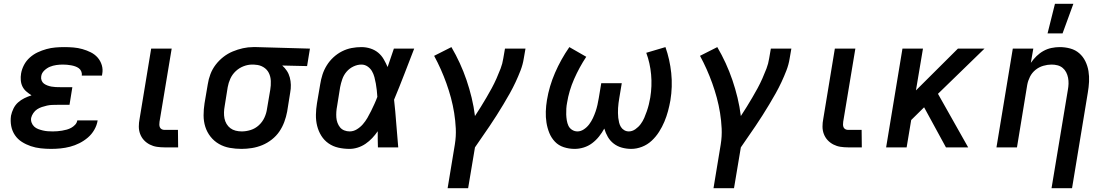

<svg xmlns="http://www.w3.org/2000/svg" viewBox="-20 -776 5840 1011"><path d="M249 8Q222 8 194.5 5Q167 2 142 -6.5Q117 -15 95 -29Q73 -43 58.5 -64.5Q44 -86 39 -112.5Q34 -139 38 -167Q42 -186 51 -204.5Q60 -223 75 -236.5Q90 -250 108.5 -259Q127 -268 146 -274Q132 -283 119 -294Q106 -305 98.5 -320Q91 -335 89.5 -353Q88 -371 91 -389Q95 -412 106.5 -434Q118 -456 137 -473Q156 -490 178.5 -500.5Q201 -511 224.5 -517.5Q248 -524 271.5 -526Q295 -528 318 -528Q343 -528 367 -526Q391 -524 414 -517.5Q437 -511 458 -500.5Q479 -490 494 -473Q509 -456 516 -433Q523 -410 518 -385L517 -378H410L411 -380Q412 -391 407.5 -401Q403 -411 394.5 -417Q386 -423 376 -426.5Q366 -430 355 -432Q344 -434 333 -435Q322 -436 311 -436Q294 -436 276.5 -433.5Q259 -431 243 -424.5Q227 -418 213 -404.5Q199 -391 197 -374Q195 -363 199 -352.5Q203 -342 211 -336Q219 -330 229.5 -326Q240 -322 251 -320Q262 -318 273.5 -317.5Q285 -317 296 -317H361L346 -224H281Q268 -224 254.5 -223.5Q241 -223 227.5 -220Q214 -217 200.5 -212.5Q187 -208 175.5 -200.5Q164 -193 155.5 -180.5Q147 -168 144 -155Q142 -142 146.5 -130Q151 -118 160 -109.5Q169 -101 181 -96.5Q193 -92 205.5 -89Q218 -86 231 -85Q244 -84 258 -84Q270 -84 282 -85Q294 -86 306.5 -88Q319 -90 331.5 -93.5Q344 -97 355 -103Q366 -109 375.5 -119Q385 -129 387 -142H494V-141Q490 -116 476.5 -92.5Q463 -69 442.5 -51.5Q422 -34 398 -22Q374 -10 349 -3.5Q324 3 299 5.5Q274 8 249 8Z M918 0H846Q825 0 805.5 -3Q786 -6 768.5 -15Q751 -24 738 -38Q725 -52 718 -70.5Q711 -89 711 -109.5Q711 -130 715 -150L776 -520H884L820 -135Q819 -128 819 -120Q819 -112 822 -105.5Q825 -99 831.5 -95.5Q838 -92 846 -92H917Z M1252 8Q1220 8 1189.5 2.5Q1159 -3 1133 -18Q1107 -33 1088.5 -56.5Q1070 -80 1061 -108.5Q1052 -137 1052 -168.5Q1052 -200 1057 -232L1074 -332Q1078 -359 1088 -385.5Q1098 -412 1115.5 -435Q1133 -458 1156 -476Q1179 -494 1205.5 -505Q1232 -516 1259 -522Q1286 -528 1313 -528H1331L1612 -520L1597 -428L1466 -431Q1480 -419 1490.5 -403Q1501 -387 1506 -368Q1511 -349 1511.5 -329Q1512 -309 1508 -288L1492 -188Q1487 -161 1477 -134Q1467 -107 1451 -83.5Q1435 -60 1411.5 -41.5Q1388 -23 1361.5 -12Q1335 -1 1307 3.5Q1279 8 1252 8ZM1253 -84Q1276 -84 1300 -91.5Q1324 -99 1343 -116.5Q1362 -134 1372.5 -157Q1383 -180 1386 -203L1403 -303Q1407 -326 1406 -349.5Q1405 -373 1395.5 -392Q1386 -411 1367 -422.5Q1348 -434 1325 -435L1316 -436H1308Q1285 -436 1262 -427Q1239 -418 1221 -401Q1203 -384 1193 -362Q1183 -340 1179 -317L1163 -217Q1160 -201 1159.5 -184.5Q1159 -168 1162 -152.5Q1165 -137 1173 -123.5Q1181 -110 1193 -101Q1205 -92 1220.5 -88Q1236 -84 1253 -84Z M1821 8Q1790 8 1761.5 1.5Q1733 -5 1710 -21Q1687 -37 1672 -61Q1657 -85 1650 -113Q1643 -141 1643.5 -171.5Q1644 -202 1649 -232L1666 -332Q1670 -358 1678 -383Q1686 -408 1700.5 -431.5Q1715 -455 1735.5 -474Q1756 -493 1780.5 -505.5Q1805 -518 1831 -523Q1857 -528 1883 -528Q1908 -528 1931 -520.5Q1954 -513 1971.5 -498.5Q1989 -484 2000.5 -464Q2012 -444 2021 -423Q2029 -447 2037.5 -471.5Q2046 -496 2054 -520H2161Q2135 -453 2109 -385.5Q2083 -318 2055 -251Q2062 -189 2066.5 -126Q2071 -63 2077 0H1970Q1969 -21 1969 -42.5Q1969 -64 1969 -85Q1956 -66 1940 -49Q1924 -32 1905 -19Q1886 -6 1864 1Q1842 8 1821 8ZM1821 -84Q1841 -84 1859 -95Q1877 -106 1890.5 -121.5Q1904 -137 1914.5 -155Q1925 -173 1934 -191.5Q1943 -210 1951.5 -228.5Q1960 -247 1967 -266Q1966 -283 1964 -301Q1962 -319 1959 -336Q1956 -353 1951.5 -370Q1947 -387 1938.5 -401.5Q1930 -416 1915.5 -426Q1901 -436 1883 -436Q1862 -436 1841 -426Q1820 -416 1805 -398.5Q1790 -381 1782.5 -359.5Q1775 -338 1771 -317L1755 -217Q1752 -202 1751 -187Q1750 -172 1751 -157.5Q1752 -143 1757 -129.5Q1762 -116 1770.5 -105.5Q1779 -95 1792.5 -89.5Q1806 -84 1821 -84Z M2337 215 2375 -15Q2382 -58 2380 -99.5Q2378 -141 2371.5 -181.5Q2365 -222 2354.5 -261Q2344 -300 2330.5 -337.5Q2317 -375 2301 -411Q2285 -447 2266 -482L2357 -528Q2381 -487 2401 -443.5Q2421 -400 2436.5 -354.5Q2452 -309 2463.5 -261.5Q2475 -214 2481 -165Q2497 -189 2512 -213.5Q2527 -238 2541.5 -262.5Q2556 -287 2569.5 -312Q2583 -337 2594.5 -363Q2606 -389 2616 -415Q2626 -441 2630 -468L2639 -520H2747L2738 -468Q2733 -436 2721 -405Q2709 -374 2695 -344Q2681 -314 2664.5 -284.5Q2648 -255 2630.5 -226Q2613 -197 2595 -168.5Q2577 -140 2558 -112Q2539 -84 2519.5 -56Q2500 -28 2481 0L2445 215Z M3006 8Q2976 8 2948.5 -1Q2921 -10 2902 -30Q2883 -50 2872.5 -76Q2862 -102 2857.5 -130.5Q2853 -159 2854 -189Q2855 -219 2860 -249Q2872 -322 2902.5 -392.5Q2933 -463 2978 -528L3067 -477Q3030 -421 3003 -359.5Q2976 -298 2966 -235Q2963 -220 2962 -204Q2961 -188 2961.5 -173Q2962 -158 2964.5 -142.5Q2967 -127 2973 -114Q2979 -101 2992 -92.5Q3005 -84 3021 -84Q3038 -84 3054.5 -95Q3071 -106 3082.5 -121.5Q3094 -137 3102 -154Q3110 -171 3116 -188.5Q3122 -206 3126 -224Q3130 -242 3133 -260L3146 -338H3254L3241 -260Q3239 -247 3237 -233.5Q3235 -220 3234.5 -207Q3234 -194 3234 -181Q3234 -168 3235.5 -155.5Q3237 -143 3240 -130.5Q3243 -118 3249.5 -107.5Q3256 -97 3267 -90.5Q3278 -84 3291 -84Q3309 -84 3325.5 -95.5Q3342 -107 3353.5 -122.5Q3365 -138 3372.5 -155.5Q3380 -173 3386 -190.5Q3392 -208 3396.5 -226Q3401 -244 3404 -262Q3414 -323 3408.5 -383.5Q3403 -444 3383 -498L3484 -528Q3507 -463 3514.5 -391.5Q3522 -320 3510 -247Q3505 -219 3497.5 -191Q3490 -163 3478.5 -135.5Q3467 -108 3450.5 -82Q3434 -56 3411.5 -35Q3389 -14 3360.5 -3Q3332 8 3304 8Q3279 8 3255 1.5Q3231 -5 3212 -19.5Q3193 -34 3181 -54.5Q3169 -75 3162 -99Q3150 -77 3134 -57Q3118 -37 3098 -22Q3078 -7 3054 0.5Q3030 8 3006 8Z M3737 215 3775 -15Q3782 -58 3780 -99.5Q3778 -141 3771.5 -181.5Q3765 -222 3754.5 -261Q3744 -300 3730.5 -337.5Q3717 -375 3701 -411Q3685 -447 3666 -482L3757 -528Q3781 -487 3801 -443.5Q3821 -400 3836.5 -354.5Q3852 -309 3863.5 -261.5Q3875 -214 3881 -165Q3897 -189 3912 -213.5Q3927 -238 3941.5 -262.5Q3956 -287 3969.5 -312Q3983 -337 3994.5 -363Q4006 -389 4016 -415Q4026 -441 4030 -468L4039 -520H4147L4138 -468Q4133 -436 4121 -405Q4109 -374 4095 -344Q4081 -314 4064.5 -284.5Q4048 -255 4030.5 -226Q4013 -197 3995 -168.5Q3977 -140 3958 -112Q3939 -84 3919.5 -56Q3900 -28 3881 0L3845 215Z M4518 0H4446Q4425 0 4405.5 -3Q4386 -6 4368.5 -15Q4351 -24 4338 -38Q4325 -52 4318 -70.5Q4311 -89 4311 -109.5Q4311 -130 4315 -150L4376 -520H4484L4420 -135Q4419 -128 4419 -120Q4419 -112 4422 -105.5Q4425 -99 4431.5 -95.5Q4438 -92 4446 -92H4517Z M4646 0 4732 -520H4840L4803 -300L5024 -520H5164L4919 -282L5078 0H4961L4846 -211L4778 -144L4754 0Z M5517 215 5603 -303Q5606 -319 5606.5 -335Q5607 -351 5604 -366.5Q5601 -382 5594 -395.5Q5587 -409 5575.5 -418.5Q5564 -428 5549 -432Q5534 -436 5517 -436Q5496 -436 5473.5 -429.5Q5451 -423 5432.5 -408Q5414 -393 5403.5 -372Q5393 -351 5389 -329L5335 0H5227L5313 -520H5421L5408 -445Q5421 -464 5438 -480.5Q5455 -497 5475 -508Q5495 -519 5517 -523.5Q5539 -528 5560 -528Q5589 -528 5616 -520.5Q5643 -513 5663 -495.5Q5683 -478 5695 -453.5Q5707 -429 5711.5 -401.5Q5716 -374 5714.5 -345.5Q5713 -317 5708 -288L5625 215ZM5496 -600 5535 -756H5632L5575 -600Z"/></svg>

Font: Iosevka Aile Semibold Oblique
Style: Regular
Weight: 600
Italic angle: -9°
Designer: Belleve Invis
Foundry: Belleve Invis
Version: Version 31.1.0; ttfautohint (v1.8.4)